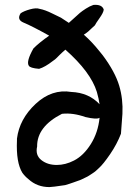

<svg xmlns="http://www.w3.org/2000/svg" viewBox="-20 -742 554 781"><path d="M181 19Q131 19 96 -13Q82 -24 71 -39Q45 -81 49 -171V-178Q59 -258 125 -319.5Q191 -381 270 -368Q341 -365 385 -318Q382 -340 374 -368Q349 -449 246 -540Q232 -528 222.5 -518.5Q213 -509 210 -506Q207 -503 204 -500.5Q201 -498 195 -494Q163 -469 139 -462Q102 -465 97 -475Q86 -492 116 -545Q140 -569 180 -597Q110 -636 76 -650Q47 -662 64 -688Q77 -697 102 -704Q127 -711 141 -706Q163 -702 193 -687Q223 -672 228 -670L260 -649Q264 -652 280 -667Q296 -682 305 -689.5Q314 -697 329.5 -707Q345 -717 360 -722Q395 -725 402 -703Q401 -691 385 -668.5Q369 -646 366 -639Q361 -635 353.5 -627.5Q346 -620 339 -614Q332 -608 321 -601Q339 -585 354 -569Q369 -553 383 -535.5Q397 -518 398 -517Q448 -450 465 -393Q481 -339 478 -279L472 -198Q456 -156 428 -115Q400 -74 382 -58Q376 -52 369.5 -46.5Q363 -41 355 -36Q347 -31 342 -27.5Q337 -24 326 -19Q315 -14 311.5 -12Q308 -10 294.5 -5.5Q281 -1 279 0Q277 1 261.5 6Q246 11 245 11Q192 19 181 19ZM131 -146Q123 -111 148 -91Q173 -71 211 -71Q246 -71 281 -89Q320 -109 349.5 -156Q379 -203 385 -263Q374 -255 327 -266Q276 -284 232 -279Q130 -227 131 -146Z"/></svg>

Font: Excalifont
Style: Regular
Weight: 400
Designer: Your Own Font Foundry (Virgil); Ján Filípek / DizajnDesign (Excalifont, modifications)
Foundry: Your Own Font Foundry (Virgil); Ján Filípek / DizajnDesign (Excalifont, modifications)
Version: Version 1.000;Glyphs 3.2 (3227)